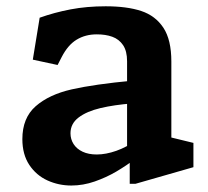

<svg xmlns="http://www.w3.org/2000/svg" viewBox="-20 -576 660 608"><path d="M390.8 -83.9 382.4 -97V-382.1Q382.4 -414.3 369.7 -433.1Q356.9 -451.9 335.6 -459.6Q314.2 -467.3 286.2 -467.2Q250.4 -467.2 222.7 -450.4Q195 -433.7 175.1 -394.9L162.4 -370.2L83.9 -387.1L105.6 -519.9Q152 -536.5 203.4 -546.3Q254.8 -556.1 314.6 -556.1Q382.1 -556.1 427.2 -541.2Q472.3 -526.2 497.5 -488Q522.6 -449.8 522.6 -381.3V-118.3L500.5 -145.9L592.5 -123.5V-46.6L409.1 6H390.8ZM50.8 -135.4Q50.8 -202.5 92.9 -239.5Q135.1 -276.6 207.2 -293Q279.4 -309.3 400.2 -320.6L399.5 -248.5Q342 -244.1 298.4 -233.8Q254.8 -223.5 229 -204Q203.2 -184.4 203.2 -153.8Q203.2 -135.2 213 -119.8Q222.9 -104.4 241.6 -95.6Q260.2 -86.8 286.4 -86.8Q315.3 -86.8 348.3 -98.4Q381.3 -110 410.6 -131.7V-74.5Q379.4 -51 348.1 -32.6Q316.8 -14.2 279.9 -1.3Q243.1 11.5 205.9 11.5Q165.8 11.5 130.3 -4.6Q94.9 -20.7 72.8 -53.8Q50.8 -87 50.8 -135.4Z"/></svg>

Font: Monaspace Xenon Var ExtraLight
Style: Regular
Weight: 200
Designer: Riley Cran and the Lettermatic Team
Version: Version 1.200 (Monaspace Xenon Var)